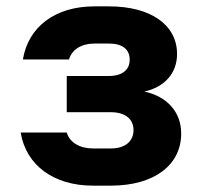

<svg xmlns="http://www.w3.org/2000/svg" viewBox="-20 -577 640 604"><path d="M434 -289C498 -303 537 -347 537 -407C537 -499 454 -557 323 -557H277C154 -557 69 -493 52 -390H197C206 -421 236 -440 277 -440H323C365 -440 388 -422 388 -389C388 -357 364 -338 323 -338H190V-224H329C373 -224 400 -203 400 -168C400 -132 373 -110 329 -110H272C231 -110 199 -129 190 -160H45C62 -57 149 7 272 7H329C464 7 550 -57 550 -157C550 -225 505 -274 434 -289Z"/></svg>

Font: Tekne LDO ExtraBold
Style: Regular
Weight: 800
Monospace: yes
Designer: Alessio Laiso, Mario Rullo, Paolo Rosset
Foundry: Alessio Laiso
Version: Version 1.000;hotconv 1.0.109;makeotfexe 2.5.65596